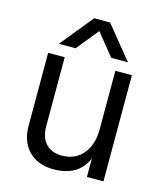

<svg xmlns="http://www.w3.org/2000/svg" viewBox="-109 -798 757 886"><g transform="rotate(15 270.0 -355.0)"><path d="M269 -665 184 -560H104L231 -716H307L434 -560H354ZM388 -507H467V0H388V-88Q348 6 229 6Q154 6 110.5 -38.5Q67 -83 67 -158V-507H146V-178Q146 -123 174 -94Q202 -65 250 -65Q313 -65 350.5 -109Q388 -153 388 -228Z"/></g></svg>

Font: Hind Regular
Style: Regular
Weight: 400
Designer: Manushi Parikh, Satya Rajpurohit
Foundry: Indian Type Foundry
Version: Version 1.201;PS 1.0;hotconv 1.0.78;makeotf.lib2.5.61930; tt